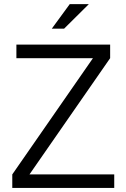

<svg xmlns="http://www.w3.org/2000/svg" viewBox="-20 -918 618 938"><path d="M40 -65.9 434.1 -633.8H60.1V-700.2H518.1V-633.8L124 -65.9H538.1V0H40ZM320.8 -897.9H414.1L293 -777.8H232.9Z"/></svg>

Font: LT Superior
Style: Regular
Weight: 400
Designer: Daniel Lyons
Foundry: LyonsType
Version: Version 1.000